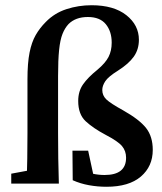

<svg xmlns="http://www.w3.org/2000/svg" viewBox="-20 -702 620 734"><path d="M149 -56V0H23V-38L120 -56ZM85 -193V-399Q85 -461 93 -501Q101 -541 116.5 -568Q132 -595 155 -618Q188 -652 234 -667Q280 -682 330 -682Q415 -682 463 -644Q511 -606 511 -550Q511 -513 491.5 -485.5Q472 -458 431 -432Q394 -409 382.5 -391.5Q371 -374 371 -358Q371 -337 386.5 -322Q402 -307 451 -280Q513 -245 538.5 -212.5Q564 -180 564 -129Q564 -66 518.5 -27Q473 12 387 12Q353 12 320 6Q287 0 258 -13L257 -126H317L342 -10L278 -59Q311 -43 334 -38Q357 -33 380 -33Q462 -33 462 -99Q462 -125 446.5 -143.5Q431 -162 383 -187Q336 -212 307.5 -238.5Q279 -265 279 -316Q279 -353 297.5 -379.5Q316 -406 352 -435Q383 -461 395 -484.5Q407 -508 407 -539Q407 -582 384.5 -609.5Q362 -637 316 -637Q269 -637 242 -610Q228 -595 219 -572.5Q210 -550 206 -511.5Q202 -473 202 -411V-193Q202 -96 205 0H82Q85 -96 85 -193Z"/></svg>

Font: Lisu Bosa ExtraBold
Style: Regular
Weight: 800
Designer: David Morse, Annie Olsen, Victor Gaultney, Frank Grießhammer (Latin)
Foundry: SIL International
Version: Version 2.000